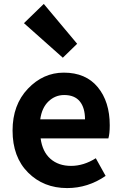

<svg xmlns="http://www.w3.org/2000/svg" viewBox="-20 -944 621 978"><path d="M322 14Q202 14 123 -65Q44 -144 44 -279Q44 -410 122 -492Q200 -574 305 -574Q417 -574 478 -500Q539 -426 539 -306Q539 -262 532 -239H187Q196 -171 237 -135Q278 -99 342 -99Q406 -99 468 -138L518 -48Q428 14 322 14ZM185 -336H413Q413 -395 386.5 -427.5Q360 -460 307 -460Q261 -460 227 -427.5Q193 -395 185 -336ZM300 -650 102 -826 203 -924 373 -721Z"/></svg>

Font: Noto Sans Korean Bold
Style: Bold
Weight: 700
Designer: Ryoko NISHIZUKA  (kana & ideographs); Paul D. Hunt (Latin, Greek & Cyrillic); Wenlong ZHANG  (bopomofo); Sandoll Communi
Foundry: Adobe Systems Incorporated
Version: Version 1.000;PS 1;hotconv 1.0.78;makeotf.lib2.5.61930